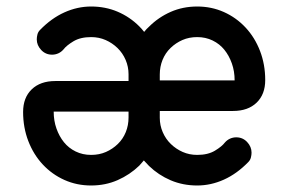

<svg xmlns="http://www.w3.org/2000/svg" viewBox="-20 -570 892 590"><path d="M175 -418Q168 -410 159 -406Q150 -402 140 -402Q120 -402 106.5 -416.5Q93 -431 93 -449Q93 -456 95 -464Q97 -472 103 -478Q138 -514 178 -532Q218 -550 260 -550Q304 -550 341.5 -534Q379 -518 408 -489Q416 -481 423 -472Q430 -481 438 -488Q467 -517 504.5 -533.5Q542 -550 586 -550Q630 -550 668 -533Q706 -516 734.5 -485.5Q763 -455 779 -413.5Q795 -372 795 -324Q795 -280 768.5 -254.5Q742 -229 696 -229H471V-208Q471 -185 480 -164Q489 -143 505 -127.5Q521 -112 541.5 -103Q562 -94 586 -94Q619 -94 640.5 -107Q662 -120 671 -132Q678 -140 687 -144Q696 -148 706 -148Q726 -148 739.5 -133.5Q753 -119 753 -101Q753 -94 751 -86Q749 -78 743 -72Q708 -36 668 -18Q628 0 586 0Q542 0 504.5 -16Q467 -32 438 -60Q430 -68 422 -77L408 -61Q379 -33 341.5 -16.5Q304 0 260 0Q216 0 178 -17Q140 -34 111.5 -64.5Q83 -95 67 -136.5Q51 -178 51 -226Q51 -270 77.5 -295.5Q104 -321 150 -321H375V-342Q375 -365 366 -386Q357 -407 341 -422.5Q325 -438 304.5 -447Q284 -456 260 -456Q227 -456 205.5 -443Q184 -430 175 -418ZM375 -227H145Q145 -199 153.5 -175Q162 -151 176.5 -133Q191 -115 212.5 -104.5Q234 -94 260 -94Q285 -94 305.5 -103Q326 -112 342 -127.5Q358 -143 366.5 -164Q375 -185 375 -209ZM471 -323H701Q701 -351 692.5 -375Q684 -399 669.5 -417Q655 -435 633.5 -445.5Q612 -456 586 -456Q561 -456 540.5 -447Q520 -438 504 -422.5Q488 -407 479.5 -386Q471 -365 471 -341Z"/></svg>

Font: VDS
Style: Regular
Weight: 400
Designer: artmaker
Foundry: artmaker
Version: Version 1.000 2009 initial release